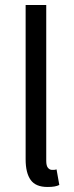

<svg xmlns="http://www.w3.org/2000/svg" viewBox="-20 -732 295 764"><path d="M169 12Q122 12 102 -16Q82 -44 82 -98V-712H164V-92Q164 -72 171 -64Q178 -56 187 -56Q191 -56 194.5 -56Q198 -56 205 -58L216 4Q208 8 197 10Q186 12 169 12Z"/></svg>

Font: Pinyin1712
Style: Regular
Weight: 400
Version: Version 1